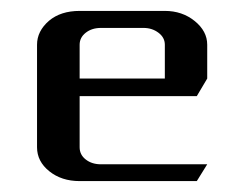

<svg xmlns="http://www.w3.org/2000/svg" viewBox="-20 -332 448 352"><path d="M47.9 -62V-250Q47.9 -274.9 69.8 -293.9Q91.3 -312 126 -312H282.2Q314 -312 336.9 -293.5Q359.9 -274.9 359.9 -250V-188L340.8 -155.8H126V-62Q126 -48.3 137.2 -39.6Q148.4 -30.8 165 -30.8H359.9L340.8 0H126Q92.8 0 70.3 -18.1Q47.9 -36.1 47.9 -62ZM126 -188H282.2V-250Q282.2 -263.2 270.5 -272Q258.8 -280.8 243.2 -280.8H165Q148.4 -280.8 137.2 -272Q126 -263.2 126 -250Z"/></svg>

Font: Hhenum
Style: Regular
Weight: 400
Designer: T. Christopher White
Version: Version 1.0